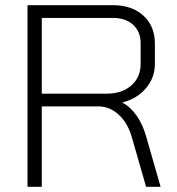

<svg xmlns="http://www.w3.org/2000/svg" viewBox="-20 -720 683 740"><path d="M86 -700H416Q489 -700 533 -659.5Q577 -619 577 -552V-474Q577 -421 543 -380.5Q509 -340 452 -325V-324Q482 -309 506 -275Q530 -241 543 -195L599 0H543L487 -195Q471 -248 436.5 -279Q402 -310 358 -310H141V0H86ZM391 -359Q450 -359 486 -390.5Q522 -422 522 -474V-554Q522 -598 493 -624.5Q464 -651 415 -651H141V-359Z"/></svg>

Font: Bai Jamjuree Light
Style: Regular
Weight: 300
Designer: Katatrad Aksorn Co.,Ltd.
Foundry: Cadson Demak Co.,Ltd.
Version: Version 1.000; ttfautohint (v1.6)